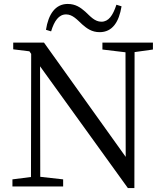

<svg xmlns="http://www.w3.org/2000/svg" viewBox="-20 -945 838 973"><path d="M570 -921C552 -866 530 -835 494 -835C460 -835 438 -862 412 -886C388 -907 363 -925 323 -925C260 -925 225 -872 213 -794L239 -786C255 -839 278 -872 315 -872C348 -872 371 -845 397 -821C420 -801 445 -782 485 -782C550 -782 583 -834 596 -913ZM755 -729H499V-694L616 -680L617 -150L203 -729H47V-695L129 -685L138 -672L137 -48L43 -36V0H300V-36L184 -49L183 -609L628 8H661L662 -681L755 -694Z"/></svg>

Font: Source Han Serif AKR9
Style: Regular
Weight: 400
Designer: Ryoko NISHIZUKA 西塚涼子 (kana & ideographs); Frank Grießhammer (Latin, Greek & Cyrillic); Sandoll Communications 산돌커뮤니케이션, 
Foundry: Adobe Systems Incorporated
Version: Version 1.005;hotconv 1.0.107;makeotfexe 2.5.65593